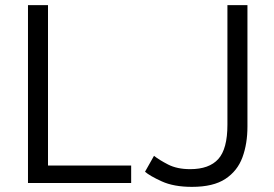

<svg xmlns="http://www.w3.org/2000/svg" viewBox="-20 -713 1069 748"><path d="M89 0V-693H167V-68H491V0ZM728 15Q657 15 610 -6.5Q563 -28 545 -44L580 -106Q600 -90 635 -72Q670 -54 721 -54Q795 -54 830.5 -93.5Q866 -133 866 -227V-693H944V-220Q944 -153 924.5 -100Q905 -47 858 -16Q811 15 728 15Z"/></svg>

Font: Ubuntu Sans
Style: Regular
Weight: 400
Designer: Dalton Maag Ltd
Foundry: Dalton Maag Ltd
Version: Version 1.006; ttfautohint (v1.8.4.7-5d5b)